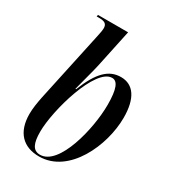

<svg xmlns="http://www.w3.org/2000/svg" viewBox="-186 -861 874 972"><g transform="rotate(30 251.0 -375.0)"><path d="M196 10C371 10 470 -212 470 -374C470 -487 429 -546 356 -546C286 -546 236 -498 189 -379H185C195 -421 219 -503 227 -543L273 -760H97L95 -750H108C141 -750 156 -742 156 -716C156 -706 153 -686 147 -661L60 -256C53 -221 47 -185 47 -153C47 -45 104 10 196 10ZM196 0C154 0 139 -35 139 -102C139 -227 222 -520 319 -520C350 -520 367 -484 367 -390C367 -251 307 0 196 0Z"/></g></svg>

Font: Noto Serif Display Condensed Medium
Style: Italic
Weight: 500
Width: 3
Italic angle: -12°
Designer: Monotype Design Team
Foundry: Monotype Imaging Inc.
Version: Version 2.009